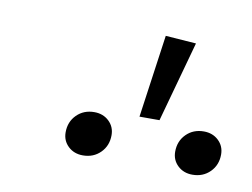

<svg xmlns="http://www.w3.org/2000/svg" viewBox="-41 -920 447 340"><g transform="rotate(10 183.0 -750.0)"><path d="M288 -863 248 -718H212L233 -867ZM169 -677Q169 -658 156.5 -645.5Q144 -633 125 -633Q109 -633 98.5 -643Q88 -653 88 -668Q88 -687 100.5 -699.5Q113 -712 132 -712Q148 -712 158.5 -702Q169 -692 169 -677ZM366 -677Q366 -658 353.5 -645.5Q341 -633 322 -633Q306 -633 295.5 -643Q285 -653 285 -668Q285 -687 297.5 -699.5Q310 -712 329 -712Q345 -712 355.5 -702Q366 -692 366 -677Z"/></g></svg>

Font: Fira Sans Light
Style: Italic
Weight: 300
Italic angle: -8°
Designer: bBox Type GmbH & Carrois Corporate GbR & Edenspiekermann AG
Foundry: bBox Type GmbH & Carrois Corporate GbR & Edenspiekermann AG
Version: Version 4.301